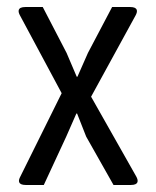

<svg xmlns="http://www.w3.org/2000/svg" viewBox="-20 -528 445 548"><path d="M102 -508H53C29 -508 31 -495 37 -484L156 -262L38 -24C32 -13 30 0 54 0H105L169 -138L198 -204H200L226 -138L304 0H353C377 0 375 -13 369 -24L240 -252L367 -484C373 -495 375 -508 351 -508H300L231 -377L201 -309H199L170 -377Z"/></svg>

Font: Rationale One
Style: Regular
Weight: 400
Designer: Cyreal (www.cyreal.org)
Foundry: Cyreal (www.cyreal.org)
Version: Version 1.001